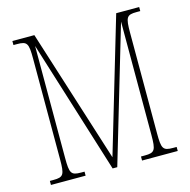

<svg xmlns="http://www.w3.org/2000/svg" viewBox="-105 -817 911 920"><g transform="rotate(-15 350.5 -357.0)"><path d="M36 0H208V-20H191C141 -20 135 -31 135 -108V-663L342 0H365L563 -669V-108C563 -31 557 -20 507 -20H488V0H665V-20H647C597 -20 591 -31 591 -108V-606C591 -683 597 -694 647 -694H665V-714H551L355 -52L145 -714H36V-694H54C104 -694 110 -683 110 -606V-108C110 -31 104 -20 54 -20H36Z"/></g></svg>

Font: Noto Serif Bengali ExtraCondensed Thin
Style: Regular
Weight: 100
Width: 2
Designer: Juan Bruce, Universal Thirst, Indian Type Foundry and the Monotype Design Team.
Foundry: Monotype Imaging Inc.
Version: Version 2.003